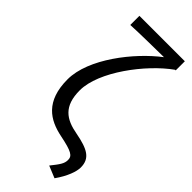

<svg xmlns="http://www.w3.org/2000/svg" viewBox="-313 -845 1100 1100"><g transform="rotate(45 236.5 -295.0)"><path d="M402 206C446 144 465 89 465 56C465 -18 416 -44 311 -64C211 -82 148 -124 148 -253C148 -405 313 -624 451 -722H456V-796H88V-722C160 -726 292 -727 355 -728C218 -624 54 -416 54 -248C54 -70 149 -13 258 9C361 30 383 44 383 77C383 107 368 127 329 176Z"/></g></svg>

Font: Noto Sans Mono CJK JP Regular
Style: Regular
Weight: 400
Designer: Ryoko NISHIZUKA (kana & ideographs); Paul D. Hunt (Latin, Greek & Cyrillic); Wenlong ZHANG (bopomofo); Sandoll Communica
Foundry: Adobe Systems Incorporated
Version: Version 1.004;PS 1.004;hotconv 1.0.82;makeotf.lib2.5.63406